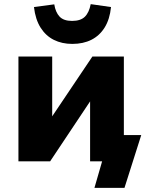

<svg xmlns="http://www.w3.org/2000/svg" viewBox="-20 -779 722 927"><path d="M436 128 473 0H415V-127H662L581 128ZM69 0V-506H232V-201H221L426 -506H578V0H415V-306H426L222 0ZM329 -567Q279 -567 240 -586.5Q201 -606 176 -645.5Q151 -685 144 -745L242 -758Q248 -720 267.5 -699Q287 -678 328 -678Q369 -678 389.5 -698Q410 -718 418 -759L516 -745Q510 -686 485.5 -646.5Q461 -607 421.5 -587Q382 -567 329 -567Z"/></svg>

Font: Nunito Sans 7pt SemiCondensed Black
Style: Regular
Weight: 900
Width: 4
Designer: Vernon Adams
Foundry: Vernon Adams
Version: Version 3.101;gftools[0.9.27]